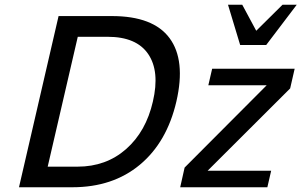

<svg xmlns="http://www.w3.org/2000/svg" viewBox="-20 -790 1272 810"><path d="M307.1 -86.9Q427.7 -86.9 512 -161.1Q596.2 -235.4 625 -361.8Q654.8 -489.3 605.2 -562Q555.7 -634.8 434.1 -634.8H308.1L181.2 -86.9ZM724.1 -361.8Q684.1 -189.9 570.1 -95Q456.1 0 285.2 0H60.1L227.1 -722.2H452.1Q626.5 -722.2 695.3 -629.2Q764.2 -536.1 724.1 -361.8ZM1107.9 0H740.2L758.8 -83L1105 -430.2H858.9L875 -500H1223.1L1204.1 -417L856 -69.8H1124ZM1231.9 -770 1103 -600.1H993.2L941.9 -770H1002L1061 -660.2L1171.9 -770Z"/></svg>

Font: Perun
Style: Italic
Weight: 400
Italic angle: -12°
Foundry: Stefan Peev, Context Ltd
Version: Version 001.000